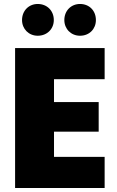

<svg xmlns="http://www.w3.org/2000/svg" viewBox="-20 -947 588 967"><path d="M507 -705H56V0H507V-157H252V-284H477V-433H252V-548H507ZM170 -767C217 -767 251 -801 251 -846C251 -893 217 -927 170 -927C125 -927 91 -893 91 -846C91 -801 125 -767 170 -767ZM383 -767C430 -767 463 -801 463 -846C463 -893 430 -927 383 -927C338 -927 304 -893 304 -846C304 -801 338 -767 383 -767Z"/></svg>

Font: SVN-Poppins ExtraBold
Style: Regular
Weight: 800
Designer: Ninad Kale (Devanagari), Jonny Pinhorn (Latin)
Foundry: Indian Type Foundry
Version: Version 3.002 2017; ttfautohint (v1.8.3)